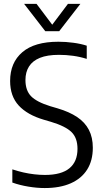

<svg xmlns="http://www.w3.org/2000/svg" viewBox="-20 -966 534 996"><path d="M212 9.5Q172 9.5 127.8 2.2Q83.5 -5 44 -19V-87.5Q72.5 -78 101.2 -71.5Q130 -65 158.2 -61.8Q186.5 -58.5 213 -58.5Q298 -58.5 340 -93Q382 -127.5 382 -194Q382 -250.5 350.8 -281Q319.5 -311.5 244.5 -334L207 -345Q122 -370 77.2 -418.5Q32.5 -467 32.5 -546Q32.5 -641 95.8 -695.2Q159 -749.5 283 -749.5Q321.5 -749.5 360.5 -744.2Q399.5 -739 430 -729V-660.5Q395.5 -671.5 359.2 -676.5Q323 -681.5 286 -681.5Q225.5 -681.5 187.2 -666Q149 -650.5 130.5 -621.2Q112 -592 112 -551Q112 -497 141 -467Q170 -437 241 -415L278.5 -404Q339.5 -386 380.2 -358.8Q421 -331.5 441.2 -292.2Q461.5 -253 461.5 -199.5Q461.5 -133 432.2 -86.5Q403 -40 347.2 -15.2Q291.5 9.5 212 9.5ZM215 -804 105 -946H169.5L258 -828.5H244L332.5 -946H397L287 -804Z"/></svg>

Font: Encode Sans SC SemiCondensed
Style: Regular
Weight: 400
Width: 4
Designer: Multiple Designers
Foundry: Impallari Type
Version: Version 3.002